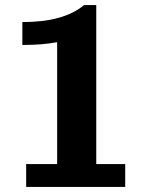

<svg xmlns="http://www.w3.org/2000/svg" viewBox="-20 -736 590 756"><path d="M68 -559V-649Q231 -649 311 -716H359V-90H473V0H83V-90H205V-570Q149 -559 68 -559Z"/></svg>

Font: Coval
Style: Black
Weight: 1000
Foundry: Context Ltd
Version: Version 001.000